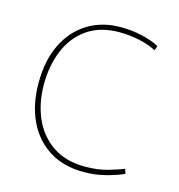

<svg xmlns="http://www.w3.org/2000/svg" viewBox="-86 -607 646 693"><g transform="rotate(15 236.5 -260.0)"><path d="M287 10Q212 10 158.5 -23.5Q105 -57 76 -117.5Q47 -178 47 -260Q47 -343 76.5 -403.5Q106 -464 159 -497Q212 -530 284 -530Q322 -530 360.5 -521.5Q399 -513 427 -498L421 -481Q394 -495 357.5 -503Q321 -511 283 -511Q209 -511 161 -476.5Q113 -442 90 -385Q67 -328 67 -260Q67 -189 92 -132.5Q117 -76 166 -43Q215 -10 287 -10Q334 -10 372 -21Q410 -32 429 -40L435 -23Q413 -12 372 -1Q331 10 287 10Z"/></g></svg>

Font: Murecho Thin
Style: Regular
Weight: 100
Designer: Neil Summerour
Foundry: Positype
Version: Version 1.010